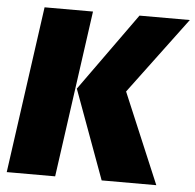

<svg xmlns="http://www.w3.org/2000/svg" viewBox="-51 -747 810 798"><g transform="rotate(5 354.5 -348.0)"><path d="M6 0 103 -696H305L208 0ZM402 0 266 -371 499 -696H709L471 -377L630 0Z"/></g></svg>

Font: Fira Sans Black
Style: Italic
Weight: 900
Italic angle: -8°
Designer: Carrois Corporate & Edenspiekermann AG
Foundry: Carrois Corporate GbR & Edenspiekermann AG
Version: Version 4.203